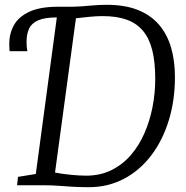

<svg xmlns="http://www.w3.org/2000/svg" viewBox="-20 -771 776 799"><path d="M349 8Q311.5 8 280.2 6Q249 4 221.5 2Q194 0 166 0H51L55 -35L129 -47L216.5 -698.5L196 -720.5L222.5 -743H284Q319.5 -744 354.5 -747.5Q389.5 -751 424 -751Q500 -751 553.8 -729.5Q607.5 -708 641.8 -668Q676 -628 692 -572.8Q708 -517.5 708 -450Q708 -353 682.2 -269.5Q656.5 -186 609 -123.8Q561.5 -61.5 495.5 -26.8Q429.5 8 349 8ZM338.5 -40Q397 -40 443.2 -62.8Q489.5 -85.5 524 -125.2Q558.5 -165 581 -216.5Q603.5 -268 614.8 -326Q626 -384 626 -443Q626 -512 613.8 -561.5Q601.5 -611 575.2 -642.5Q549 -674 507.5 -689Q466 -704 407 -704Q382.5 -704 351.8 -701Q321 -698 296 -695L209 -53Q235.5 -47.5 272.5 -43.8Q309.5 -40 338.5 -40ZM20 -558Q19.5 -565 19 -571.5Q18.5 -578 18.5 -588.5Q18.5 -631 37.8 -666Q57 -701 101.8 -722Q146.5 -743 222.5 -743L216.5 -698.5Q166 -698.5 138.5 -686.2Q111 -674 100.8 -651.2Q90.5 -628.5 90.5 -597.5Q90.5 -585 91.2 -576.2Q92 -567.5 94 -558Z"/></svg>

Font: Merriweather Light 18pt Light
Style: Italic
Weight: 300
Italic angle: -7.8°
Version: Version 2.101